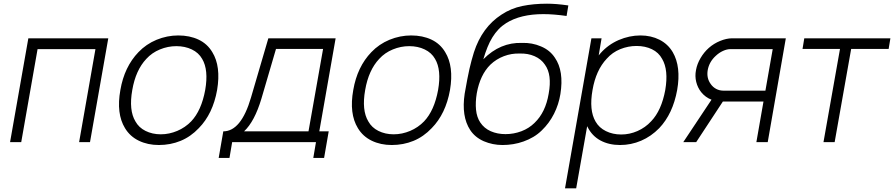

<svg xmlns="http://www.w3.org/2000/svg" viewBox="-20 -770 4843 1040"><path d="M467.5 0H408.5L497 -504H183.5L95 0H34.5L133.5 -562.5H566.5Z M657 -76Q609 -154.5 632 -282.5Q653.5 -408 730 -487.5Q771.5 -531 828 -554.5Q885.5 -578 945.5 -578Q1007.5 -578 1055.2 -555.5Q1103 -533 1130 -487.5Q1177.5 -410.5 1156 -282.5Q1133 -153.5 1057 -76Q1013 -29.5 958.2 -7Q903.5 15.5 840.5 15.5Q780 15.5 732 -7.8Q684 -31 657 -76ZM1075 -451Q1056 -484.5 1019 -502.2Q982 -520 935 -520Q889.5 -520 846.2 -502.2Q803 -484.5 772.5 -451Q715 -390 696.5 -282.5Q677 -173 713.5 -112.5Q722.5 -96 736.2 -83Q750 -70 768 -61Q786 -52 807 -47.2Q828 -42.5 851 -42.5Q873.5 -42.5 896.2 -47.2Q919 -52 940.2 -61Q961.5 -70 980.5 -83Q999.5 -96 1015.5 -112.5Q1071 -171 1091.5 -282.5Q1110.5 -391.5 1075 -451Z M1709.5 -58.5H1760.5L1735.5 85.5H1677L1691.5 0H1237.5L1223 85.5H1164.5L1189.5 -58.5Q1286 -58.5 1339.5 -241.5L1433.5 -562.5H1798ZM1730 -505H1475L1396 -235.5Q1359 -112 1302 -58.5H1651Z M1918.5 -76Q1870.5 -154.5 1893.5 -282.5Q1915 -408 1991.5 -487.5Q2033 -531 2089.5 -554.5Q2147 -578 2207 -578Q2269 -578 2316.8 -555.5Q2364.5 -533 2391.5 -487.5Q2439 -410.5 2417.5 -282.5Q2394.5 -153.5 2318.5 -76Q2274.5 -29.5 2219.8 -7Q2165 15.5 2102 15.5Q2041.5 15.5 1993.5 -7.8Q1945.5 -31 1918.5 -76ZM2336.5 -451Q2317.5 -484.5 2280.5 -502.2Q2243.5 -520 2196.5 -520Q2151 -520 2107.8 -502.2Q2064.5 -484.5 2034 -451Q1976.5 -390 1958 -282.5Q1938.5 -173 1975 -112.5Q1984 -96 1997.8 -83Q2011.5 -70 2029.5 -61Q2047.5 -52 2068.5 -47.2Q2089.5 -42.5 2112.5 -42.5Q2135 -42.5 2157.8 -47.2Q2180.5 -52 2201.8 -61Q2223 -70 2242 -83Q2261 -96 2277 -112.5Q2332.5 -171 2353 -282.5Q2372 -391.5 2336.5 -451Z M2985.5 -457.5Q3035.5 -385.5 3015.5 -260.5Q3006.5 -204.5 2981 -153.8Q2955.5 -103 2914.5 -63.5Q2893.5 -43 2868.5 -28.2Q2843.5 -13.5 2816.2 -3.8Q2789 6 2760 10.8Q2731 15.5 2702 15.5Q2648.5 15.5 2600.5 -5Q2553 -26 2527 -65.5Q2478.5 -139.5 2497 -262.5Q2505 -307 2511.2 -340.5Q2517.5 -374 2523 -397.5Q2533.5 -443 2547 -486.5Q2591 -622.5 2696 -690.5Q2748 -725 2809 -737.5Q2870 -750 2943 -750Q2967 -750 2995.5 -747.8Q3024 -745.5 3058.5 -740.5L3049 -683.5Q3014 -688.5 2982.8 -691Q2951.5 -693.5 2923 -693.5Q2799.5 -693.5 2722 -645Q2699 -630.5 2680.8 -611.5Q2662.5 -592.5 2647.5 -568.2Q2632.5 -544 2620.5 -514.2Q2608.5 -484.5 2598 -449Q2689.5 -541.5 2807.5 -537.5Q2862 -539.5 2910.5 -518.5Q2958.5 -498.5 2985.5 -457.5ZM2636.5 -420Q2580.5 -365 2562.5 -264.5Q2554.5 -216 2558.5 -175.5Q2562.5 -135 2581.5 -106.5Q2602.5 -75 2638.2 -59.2Q2674 -43.5 2718 -43.5Q2763 -43.5 2804.5 -59.2Q2846 -75 2876 -105Q2935 -161.5 2952 -262.5Q2971 -366 2931.5 -420Q2911.5 -450 2875.2 -465.8Q2839 -481.5 2795 -480Q2751 -481.5 2709.5 -465.8Q2668 -450 2636.5 -420Z M3648 -282.5Q3624.5 -153.5 3551 -76Q3507 -31 3452.8 -7.8Q3398.5 15.5 3338.5 15.5Q3278 15.5 3232.2 -9.2Q3186.5 -34 3162.5 -82.5L3160.5 -86.5L3101 250H3040.5L3183.5 -562.5H3238.5L3223 -470L3233.5 -482.5Q3274 -528 3331 -553Q3389.5 -578 3449 -578Q3506.5 -578 3552.2 -554.8Q3598 -531.5 3624 -487.5Q3670 -408.5 3648 -282.5ZM3583.5 -282.5Q3602 -391 3566.5 -451Q3548 -485.5 3511.5 -503.2Q3475 -521 3428 -521Q3382.5 -521 3339.8 -503.8Q3297 -486.5 3266.5 -452Q3208 -390 3189.5 -282.5Q3170 -173 3206 -111.5Q3225 -78 3262 -59.8Q3299 -41.5 3345 -41.5Q3367.5 -41.5 3389.8 -46.2Q3412 -51 3433 -60.2Q3454 -69.5 3472.8 -82.8Q3491.5 -96 3507.5 -113.5Q3563 -171.5 3583.5 -282.5Z M4077 0 4115.5 -220H3895.5L3751 0H3681L3834 -230Q3801 -242.5 3778 -271Q3759 -295 3751.2 -326.2Q3743.5 -357.5 3750 -390.5Q3756 -424 3774.8 -455.8Q3793.5 -487.5 3819.5 -510.5Q3833 -522.5 3848.5 -532Q3864 -541.5 3880.5 -548.2Q3897 -555 3913.5 -558.8Q3930 -562.5 3945.5 -562.5H4236.5L4138.5 0ZM4126 -279 4165.5 -504H3937.5Q3917.5 -504 3896.2 -494.2Q3875 -484.5 3857 -467.5Q3821.5 -435 3813.5 -390.5Q3806 -347 3830 -314.5Q3841.5 -298 3859.2 -288.5Q3877 -279 3898 -279Z M4793.5 -505H4590.5L4501 0H4440.5L4530 -505H4327L4336.5 -562.5H4803Z"/></svg>

Font: Russisch Sans Light
Style: Italic
Weight: 300
Italic angle: -10°
Designer: Michael Sharanda (font) & Cristiano Sobral (main changes)
Foundry: Michael Sharanda
Version: Version 2.00;September 8, 2020;FontCreator 13.0.0.2681 64-bi